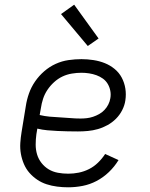

<svg xmlns="http://www.w3.org/2000/svg" viewBox="-20 -790 640 818"><path d="M270 8Q247 8 223.5 5Q200 2 178.5 -5Q157 -12 138.5 -24.5Q120 -37 105.5 -53.5Q91 -70 82 -91Q73 -112 69 -134.5Q65 -157 66.5 -180.5Q68 -204 72 -228L90 -338Q94 -365 103.5 -392Q113 -419 129.5 -443Q146 -467 168.5 -486.5Q191 -506 217.5 -518Q244 -530 272 -534Q300 -538 327 -538Q353 -538 378.5 -534Q404 -530 426.5 -521Q449 -512 468 -496.5Q487 -481 498.5 -459.5Q510 -438 514 -413Q518 -388 514 -362Q511 -341 500.5 -320.5Q490 -300 474 -284Q458 -268 438 -257Q418 -246 397 -240Q376 -234 354.5 -232Q333 -230 312 -230Q290 -230 268.5 -230.5Q247 -231 225 -232Q203 -233 181.5 -235Q160 -237 139 -242L135 -218Q132 -196 132 -174Q132 -152 138 -132Q144 -112 157 -95.5Q170 -79 187.5 -68.5Q205 -58 226.5 -54Q248 -50 271 -50Q293 -50 315.5 -54.5Q338 -59 359 -69.5Q380 -80 397.5 -97Q415 -114 428 -134L485 -108Q468 -80 444 -57Q420 -34 391.5 -19Q363 -4 332 2Q301 8 270 8ZM323 -285Q336 -285 349.5 -286.5Q363 -288 376.5 -292.5Q390 -297 402.5 -304Q415 -311 425 -321.5Q435 -332 441.5 -345Q448 -358 450 -371Q453 -387 450 -403Q447 -419 439 -432.5Q431 -446 418.5 -455Q406 -464 391 -469.5Q376 -475 359.5 -477.5Q343 -480 327 -480Q307 -480 286 -476.5Q265 -473 246 -464Q227 -455 210.5 -440Q194 -425 182 -407Q170 -389 163.5 -369Q157 -349 154 -328L149 -300Q170 -295 191.5 -293Q213 -291 235 -290Q257 -289 279 -287Q301 -285 323 -285ZM354 -594 240 -730 296 -770 400 -626Z"/></svg>

Font: Iosevka Curly Slab LtEx
Style: Italic
Weight: 300
Width: 7
Italic angle: -9°
Monospace: yes
Designer: Belleve Invis
Foundry: Belleve Invis
Version: Version 11.1.0; ttfautohint (v1.8.3)